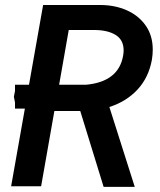

<svg xmlns="http://www.w3.org/2000/svg" viewBox="-20 -745 640 768"><path d="M79.5 -310.5H40V-335L35.5 -358L40 -381V-406H96L152.5 -725H381Q439 -725 486.8 -704Q534.5 -683 562.8 -642.8Q591 -602.5 591 -546.5Q591 -526 587.5 -505.5Q574.5 -434.5 529.8 -386.5Q485 -338.5 417.5 -317L519 2.5H394.5L301 -301H197.5L144.5 0H24.5ZM324 -406Q454.5 -418 472.5 -522.5Q474.5 -532.5 474.5 -543.5Q474.5 -585.5 442.5 -605.2Q410.5 -625 356.5 -625H255L216.5 -406Z"/></svg>

Font: JuliaMono SemiBold
Style: Italic
Weight: 600
Italic angle: -9°
Monospace: yes
Designer: cormullion
Foundry: corm
Version: Version 0.056; ttfautohint (v1.8.4)